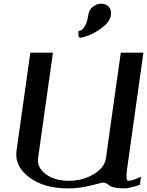

<svg xmlns="http://www.w3.org/2000/svg" viewBox="-20 -1041 812 1061"><path d="M772.5 -750 682.6 -110.4Q672.9 -42 688.5 -42Q713.9 -42 758.8 -64.5L752.9 -19.5Q694.3 0 667 0Q633.8 0 612.3 -4.9Q590.8 -9.8 584 -16.1Q577.1 -22.5 568.4 -27.3Q559.6 -32.2 546.9 -32.2Q544.9 -32.2 482.9 -16.1Q420.9 0 354.5 0Q223.6 0 141.6 -61Q59.6 -122.1 71.3 -208L147.5 -750H272.5L190.4 -167Q183.6 -115.2 232.9 -78.6Q282.2 -42 360.4 -42Q437.5 -42 498 -78.6Q558.6 -115.2 565.4 -167L647.5 -750ZM467.8 -958Q471.7 -987.3 493.2 -1003.9Q514.6 -1020.5 539.1 -1020.5Q564.5 -1020.5 580.6 -1003.9Q596.7 -987.3 592.8 -958Q587.9 -921.9 548.3 -891.1Q508.8 -860.4 473.1 -846.7Q437.5 -833 423.8 -833Q418.9 -833 416.5 -835.4Q414.1 -837.9 413.6 -842.8Q413.1 -847.7 413.1 -851.6Q413.1 -855.5 413.6 -861.8Q414.1 -868.2 414.1 -870.1Q422.9 -870.1 432.1 -876Q441.4 -881.8 452.1 -902.8Q462.9 -923.8 467.8 -958Z"/></svg>

Font: okolaks
Style: BoldItalic
Weight: 600
Width: 8
Italic angle: -8°
Version: Version 000.6.0